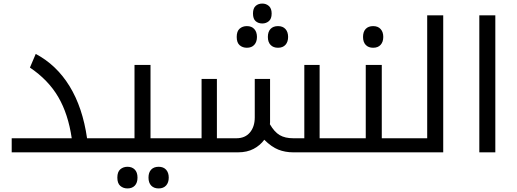

<svg xmlns="http://www.w3.org/2000/svg" viewBox="-20 -845 2868 1065"><path d="M44.9 -78.1H377.9Q358.4 -212.4 303.2 -306.9Q248 -401.4 146 -470.2L178.2 -545.9Q293.5 -484.9 366 -366.7Q438.5 -248.5 462.9 -78.1H574.2Q579.1 -78.1 579.1 -74.2V-4.9Q579.1 0 574.2 0H44.9Z M564 0Q559.1 0 559.1 -4.9V-74.2Q559.1 -78.1 564 -78.1H726.1V-484.9H814.9V-78.1H964.8Q969.7 -78.1 969.7 -74.2V-4.9Q969.7 0 964.8 0ZM687 200.2Q663.6 200.2 647.2 186Q630.9 171.9 630.9 140.1Q630.9 108.4 647.2 94.2Q663.6 80.1 687 80.1Q712.4 80.1 727.5 95.5Q742.7 110.8 742.7 140.1Q742.7 168.9 727.8 184.6Q712.9 200.2 687 200.2ZM859.9 200.2Q834 200.2 818.8 184.6Q803.7 168.9 803.7 140.1Q803.7 111.3 818.6 95.7Q833.5 80.1 859.9 80.1Q886.7 80.1 901.4 96.4Q916 112.8 916 140.1Q916 167.5 901.4 183.8Q886.7 200.2 859.9 200.2Z M1606.9 0Q1562 0 1524.2 -14.9Q1486.3 -29.8 1445.8 -69.8Q1423.8 -39.1 1387.2 -19.5Q1350.6 0 1299.8 0H955.1Q950.2 0 950.2 -4.9V-74.2Q950.2 -78.1 955.1 -78.1H1098.1V-407.2H1183.1V-78.1H1291Q1339.4 -78.1 1366.2 -110.1Q1393.1 -142.1 1393.1 -193.8V-407.2H1478V-167L1477.1 -155.8Q1502 -112.8 1531.5 -95.5Q1561 -78.1 1606.9 -78.1H1668V-484.9H1752.9V-78.1H1886.7Q1892.1 -78.1 1892.1 -74.2V-4.9Q1892.1 0 1886.7 0ZM1435.1 -714.8Q1412.6 -714.8 1397.9 -727.8Q1383.3 -740.7 1383.3 -770Q1383.3 -798.8 1397.9 -812Q1412.6 -825.2 1435.1 -825.2Q1456.1 -825.2 1471.4 -811.8Q1486.8 -798.3 1486.8 -770Q1486.8 -740.7 1471.4 -727.8Q1456.1 -714.8 1435.1 -714.8ZM1349.1 -580.1Q1325.7 -580.1 1309.3 -594.2Q1293 -608.4 1293 -640.1Q1293 -671.9 1309.3 -686Q1325.7 -700.2 1349.1 -700.2Q1376 -700.2 1390.6 -683.8Q1405.3 -667.5 1405.3 -640.1Q1405.3 -612.8 1390.6 -596.4Q1376 -580.1 1349.1 -580.1ZM1522 -580.1Q1496.1 -580.1 1481 -595.7Q1465.8 -611.3 1465.8 -640.1Q1465.8 -668.9 1480.7 -684.6Q1495.6 -700.2 1522 -700.2Q1548.8 -700.2 1563.5 -683.8Q1578.1 -667.5 1578.1 -640.1Q1578.1 -612.8 1563.5 -596.4Q1548.8 -580.1 1522 -580.1Z M1877 0Q1872.1 0 1872.1 -4.9V-74.2Q1872.1 -78.1 1877 -78.1H2008.8V-484.9H2097.7V-78.1H2228Q2232.9 -78.1 2232.9 -74.2V-4.9Q2232.9 0 2228 0ZM2049.8 -580.1Q2023.9 -580.1 2008.8 -595.7Q1993.7 -611.3 1993.7 -640.1Q1993.7 -668.9 2008.5 -684.6Q2023.4 -700.2 2049.8 -700.2Q2076.7 -700.2 2091.3 -683.8Q2106 -667.5 2106 -640.1Q2106 -612.8 2091.3 -596.4Q2076.7 -580.1 2049.8 -580.1Z M2217.8 0Q2212.9 0 2212.9 -4.9V-74.2Q2212.9 -78.1 2217.8 -78.1H2349.6V-759.8H2438.5V0Z M2638.7 -759.8H2727.5V0H2638.7Z"/></svg>

Font: Noto Kufi Arabic
Style: Regular
Weight: 400
Designer: Monotype Design team
Foundry: Monotype Imaging Inc.
Version: Version 1.02